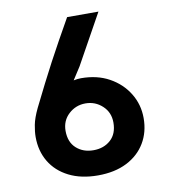

<svg xmlns="http://www.w3.org/2000/svg" viewBox="-84 -804 787 893"><g transform="rotate(-10 310.0 -358.0)"><path d="M52 -209Q52 -234 58 -265.5Q64 -297 85 -341Q114 -400 138.5 -448Q163 -496 186.5 -540.5Q210 -585 236 -631.5Q262 -678 293 -733H441L310 -497L272 -438Q290 -442 307 -442Q383 -442 440 -410.5Q497 -379 529.5 -326Q562 -273 562 -209Q562 -143 531.5 -92Q501 -41 444 -12Q387 17 307 17Q228 17 170.5 -12Q113 -41 82.5 -92Q52 -143 52 -209ZM307 -323Q261 -323 227.5 -292Q194 -261 194 -213Q194 -160 226 -131Q258 -102 307 -102Q356 -102 388 -131Q420 -160 420 -213Q420 -261 386.5 -292Q353 -323 307 -323Z"/></g></svg>

Font: Kreadon
Style: Bold
Weight: 700
Designer: Reiya WATANABE
Foundry: StudioGnu
Version: Version 1.003; ttfautohint (v1.8.4.7-5d5b);gftools[0.9.32]